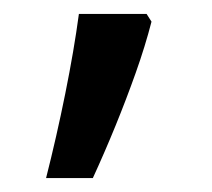

<svg xmlns="http://www.w3.org/2000/svg" viewBox="-20 -136 303 275"><path d="M190 -116 197 -105Q188 -70 174.5 -32Q161 6 145.5 44Q130 82 113 119H46Q61 60 73.5 -2Q86 -64 93 -116Z"/></svg>

Font: kannada15
Style: Book
Weight: 400
Designer: Jelle Bosma - Monotype Design Team
Foundry: Monotype Imaging Inc.
Version: Version 2.003